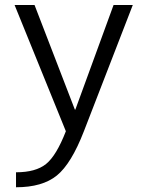

<svg xmlns="http://www.w3.org/2000/svg" viewBox="-20 -540 601 790"><path d="M40 -519.5H122.1L288.1 -88.9H290L447.3 -519.5H526.4L325.2 0Q273.4 133.8 213.9 182.1Q154.3 230.5 45.9 230.5V168.9Q127 168.9 169.4 134.8Q211.9 100.6 251 0Z"/></svg>

Font: Mgen+ 1c regular
Style: Regular
Weight: 400
Designer: [Source Han Sans]
Ryoko NISHIZUKA  (kana & ideographs); Paul D. Hunt (Latin, Greek & Cyrillic); Wenlong ZHANG  (bopomofo
Version: Version 1.059.20150602